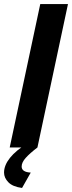

<svg xmlns="http://www.w3.org/2000/svg" viewBox="-38 -729 356 949"><path d="M161 -709H298L147 0H10ZM-18 124Q-18 88 11.5 51Q41 14 99 -21H141L147 0Q109 29 89 51.5Q69 74 69 94Q69 108 80.5 115.5Q92 123 114 124L71 200Q25 194 3.5 172Q-18 150 -18 124Z"/></svg>

Font: Raleway Thin
Style: Bold Italic
Weight: 700
Italic angle: -12°
Version: Version 4.026